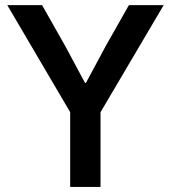

<svg xmlns="http://www.w3.org/2000/svg" viewBox="-20 -740 677 760"><path d="M257.8 -295.9 8.8 -719.7H146.5L238.3 -557.6L316.4 -412.1H320.3L398.4 -557.6L490.2 -719.7H627.9L377.9 -295.9V0H257.8Z"/></svg>

Font: Reddit Sans Vanilla SemiBold
Style: Regular
Weight: 600
Designer: Stephen Hutchings
Foundry: Reddit
Version: Version 1.013